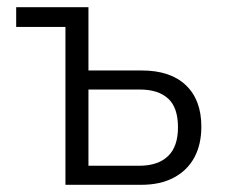

<svg xmlns="http://www.w3.org/2000/svg" viewBox="-20 -514 638 534"><path d="M162 0V-439H25V-494H226V-318H374Q454 -318 497 -277Q540 -236 540 -162Q540 -112 520.5 -76Q501 -40 463.5 -20Q426 0 373 0ZM226 -53H367Q419 -53 447 -79.5Q475 -106 475 -160Q475 -215 447.5 -240Q420 -265 369 -265H226Z"/></svg>

Font: Nunito Sans 7pt Condensed Light
Style: Regular
Weight: 300
Width: 3
Designer: Vernon Adams
Foundry: Vernon Adams
Version: Version 3.101;gftools[0.9.27]